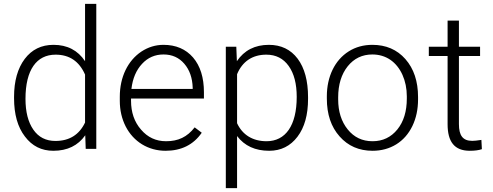

<svg xmlns="http://www.w3.org/2000/svg" viewBox="-20 -770 2548 993"><path d="M52.7 -262.2C52.7 -178.7 71.3 -112.8 108.9 -64C146 -14.6 194.8 9.8 255.9 9.8C328.6 9.8 383.3 -17.1 420.9 -70.3L423.3 0H478V-750H419.9V-453.6C382.3 -509.8 328.1 -538.1 256.8 -538.1C193.8 -538.1 144.5 -513.7 107.9 -465.3C71.3 -416.5 52.7 -351.1 52.7 -269ZM111.8 -258.8C111.8 -409.2 169.4 -487.3 267.6 -487.3C338.9 -487.3 389.6 -453.1 419.9 -384.3V-136.2C389.6 -72.8 338.4 -41 266.6 -41C217.3 -41 179.2 -60.5 152.3 -99.6C125.5 -138.2 111.8 -191.4 111.8 -258.8Z M836.4 9.8C918 9.8 980.5 -21.5 1023.4 -83.5L986.8 -111.3C947.8 -61 901.4 -39.6 838.9 -39.6C786.6 -39.6 743.7 -59.6 709.5 -99.6C674.8 -139.2 657.7 -189 657.7 -249V-260.3H1034.7V-293C1034.7 -368.7 1016.1 -428.7 978.5 -472.7C940.9 -516.1 889.6 -538.1 825.7 -538.1C784.7 -538.1 746.6 -526.4 711.4 -503.4C641.1 -456.5 599.6 -371.6 599.6 -270V-249C599.6 -199.7 609.9 -155.8 629.9 -116.2C670.4 -37.1 746.6 9.8 836.4 9.8ZM825.7 -488.3C870.1 -488.3 905.8 -472.2 933.1 -440.4C960.4 -408.7 975.1 -367.2 976.6 -316.4V-310.1H659.7C666 -364.3 684.6 -407.7 714.8 -439.9C744.6 -472.2 781.7 -488.3 825.7 -488.3Z M1573.2 -267.1C1573.2 -352.1 1555.2 -418.5 1519.5 -466.3C1483.4 -514.2 1433.6 -538.1 1370.6 -538.1C1298.3 -538.1 1243.2 -509.8 1205.1 -453.6L1202.1 -528.3H1147.9V203.1H1206.1V-66.4C1244.6 -15.6 1299.8 9.8 1372.1 9.8C1433.1 9.8 1481.9 -14.6 1518.6 -63C1555.2 -111.3 1573.2 -176.3 1573.2 -258.8ZM1514.6 -269C1514.6 -120.1 1456.5 -39.6 1358.4 -39.6C1287.6 -39.6 1233.9 -72.3 1206.1 -132.8V-386.2C1233.4 -452.1 1285.6 -487.3 1357.4 -487.3C1406.7 -487.3 1445.3 -467.8 1473.1 -428.7C1501 -389.6 1514.6 -336.4 1514.6 -269Z M1670.4 -260.3C1670.4 -178.7 1692.4 -113.8 1736.3 -64.5C1779.8 -15.1 1836.9 9.8 1906.7 9.8C1952.6 9.8 1993.7 -1.5 2029.3 -23.4C2064.9 -45.4 2092.8 -77.1 2112.8 -118.2C2132.3 -158.7 2142.1 -204.6 2142.1 -255.9V-268.1C2142.1 -349.6 2120.1 -415 2076.7 -464.4C2033.2 -513.7 1976.1 -538.1 1905.8 -538.1C1860.4 -538.1 1819.3 -526.9 1783.7 -504.4C1711.4 -459 1670.4 -373.5 1670.4 -272ZM1729 -266.6C1729 -332.5 1745.6 -386.2 1778.3 -427.2C1811 -467.8 1853.5 -488.3 1905.8 -488.3C1940.4 -488.3 1971.7 -479 1998.5 -460.9C2052.7 -423.8 2084 -352.5 2084 -272V-260.7C2084 -194.3 2067.9 -141.1 2035.2 -100.6C2002.4 -60.1 1959.5 -39.6 1906.7 -39.6C1853.5 -39.6 1811 -60.1 1778.3 -100.6C1745.6 -141.1 1729 -192.9 1729 -255.9Z M2294.9 -663.6V-528.3H2197.8V-480.5H2294.9V-127.9C2294.9 -37.6 2329.6 9.8 2409.7 9.8C2436 9.8 2457 6.8 2472.2 1.5L2469.7 -46.4C2447.8 -43 2432.1 -41.5 2422.4 -41.5C2373 -41.5 2353.5 -69.8 2353.5 -128.4V-480.5H2462.9V-528.3H2353.5V-663.6Z"/></svg>

Font: Shabnam Thin
Style: Regular
Weight: 100
Foundry: DejaVu fonts team - Redesigned by Saber Rastikerdar - Based on Vazir font
Version: Version 5.0.1